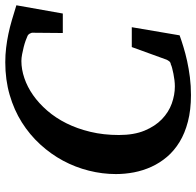

<svg xmlns="http://www.w3.org/2000/svg" viewBox="-28 -699 743 727"><g transform="rotate(-90 343.5 -335.5)"><path d="M655.8 -469.2H582L583 -581.1Q584 -586.9 579.8 -594.2Q575.7 -601.6 567.9 -604Q564 -606 553.2 -609.9Q542.5 -613.8 529.1 -617.2Q515.6 -620.6 501.5 -623.3Q487.3 -626 476.1 -626Q444.3 -626 411.1 -614.7Q377.9 -603.5 346.9 -581.8Q315.9 -560.1 288.3 -528.3Q260.7 -496.6 240.2 -455.6Q219.7 -414.6 207.8 -364.7Q195.8 -314.9 195.8 -256.8Q195.8 -199.7 212.4 -159.7Q229 -119.6 255.6 -94Q282.2 -68.4 314.9 -56.6Q347.7 -44.9 379.9 -44.9Q390.6 -44.9 403.3 -46.4Q416 -47.9 427.7 -50.3Q439.5 -52.7 449 -55.2Q458.5 -57.6 462.9 -60.1Q470.7 -61 474.6 -65.9Q478.5 -70.8 481 -76.2L528.8 -208H604L573.2 -26.9Q554.2 -20 529.5 -12.5Q504.9 -4.9 476.1 1.5Q447.3 7.8 414.8 12Q382.3 16.1 347.2 16.1Q291 16.1 246.8 4.6Q202.6 -6.8 169.4 -27.1Q136.2 -47.4 113 -74.7Q89.8 -102.1 75.4 -133.8Q61 -165.5 54.4 -199.7Q47.9 -233.9 47.9 -268.1Q47.9 -319.3 60.8 -370.6Q73.7 -421.9 98.6 -468.3Q123.5 -514.6 160.2 -554.7Q196.8 -594.7 243.7 -624.3Q290.5 -653.8 347.7 -670.4Q404.8 -687 471.2 -687Q500 -687 526.1 -683.8Q552.2 -680.7 578.1 -675.3Q604 -669.9 630.6 -662.1Q657.2 -654.3 687 -645Z"/></g></svg>

Font: Charis SIL Afr
Style: Bold Italic
Weight: 700
Italic angle: -11°
Foundry: SIL International
Version: Version 5.000